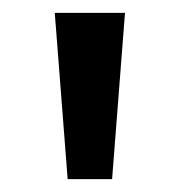

<svg xmlns="http://www.w3.org/2000/svg" viewBox="-20 -734 279 298"><path d="M174 -714H65L85 -456H154Z"/></svg>

Font: Noto Sans Lisu Medium
Style: Regular
Weight: 500
Designer: Monotype Design Team. David Williams.
Foundry: Monotype Imaging Inc.
Version: Version 2.102